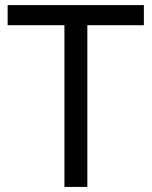

<svg xmlns="http://www.w3.org/2000/svg" viewBox="-20 -734 596 754"><path d="M323 0H233V-635H10V-714H545V-635H323Z"/></svg>

Font: Noto Sans Old Turkic
Style: Regular
Weight: 400
Designer: Monotype Design Team
Foundry: Monotype Imaging Inc.
Version: Version 2.003; ttfautohint (v1.8.4.7-5d5b)